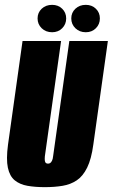

<svg xmlns="http://www.w3.org/2000/svg" viewBox="-20 -760 465 792"><path d="M165 12Q125 12 93.5 6.5Q62 1 41 -16Q20 -33 12.5 -68Q5 -103 13 -163L73 -591H232L165 -115Q164 -104 165 -97Q166 -90 169.5 -87.5Q173 -85 178 -85Q183 -85 187 -87.5Q191 -90 194.5 -97Q198 -104 199 -115L266 -591H425L365 -164Q357 -104 339.5 -68.5Q322 -33 296.5 -16Q271 1 238 6.5Q205 12 165 12ZM195 -627Q169 -627 152 -643.5Q135 -660 135 -684Q135 -708 152 -724Q169 -740 195 -740Q220 -740 236.5 -724Q253 -708 253 -684Q253 -660 236.5 -643.5Q220 -627 195 -627ZM334 -627Q308 -627 291 -643.5Q274 -660 274 -684Q274 -708 291 -724Q308 -740 334 -740Q359 -740 375.5 -724Q392 -708 392 -684Q392 -660 375.5 -643.5Q359 -627 334 -627Z"/></svg>

Font: Alumni Sans Thin Black
Style: Italic
Weight: 900
Italic angle: -8°
Version: Version 1.016